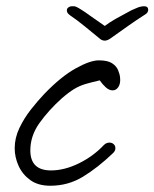

<svg xmlns="http://www.w3.org/2000/svg" viewBox="-20 -568 494 614"><path d="M141 26Q102 26 77 8Q52 -10 39.5 -37.5Q27 -65 27 -94Q27 -127 42 -158.5Q57 -190 79 -218Q101 -246 122 -268Q175 -323 221.5 -349Q268 -375 296 -375Q324 -375 338 -366Q352 -357 357.5 -344Q363 -331 364 -320Q366 -302 359 -290.5Q352 -279 340 -279Q329 -279 318 -289Q307 -299 299 -311Q273 -305 254 -299.5Q235 -294 217.5 -283.5Q200 -273 177 -253Q136 -216 106.5 -175Q77 -134 77 -87Q77 -23 143 -23Q186 -23 232 -45.5Q278 -68 312 -104Q320 -112 330 -112Q338 -112 343.5 -107Q349 -102 349 -94Q349 -85 341 -78Q293 -32 245.5 -3Q198 26 141 26ZM441 -548Q454 -548 454 -536Q454 -533 451.5 -528.5Q449 -524 440 -519Q418 -505 389.5 -485Q361 -465 336 -447Q324 -438 315 -438Q305 -438 296 -447Q274 -465 249.5 -485Q225 -505 204 -519Q197 -524 195 -529Q193 -534 194 -536Q194 -541 199 -544.5Q204 -548 209 -548Q211 -548 217 -548Q223 -548 240 -537Q250 -531 270 -516.5Q290 -502 315 -485Q331 -497 349.5 -507.5Q368 -518 382.5 -525.5Q397 -533 400 -535Q408 -539 419.5 -543.5Q431 -548 441 -548Z"/></svg>

Font: Grape Nuts
Style: Regular
Weight: 400
Designer: Robert E. Leuschke
Foundry: Robert E. Leuschke
Version: Version 1.010; ttfautohint (v1.8.3)